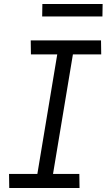

<svg xmlns="http://www.w3.org/2000/svg" viewBox="-20 -936 540 956"><path d="M376 0H26L25 -70H166L265 -665H134L133 -735H483L484 -665H343L244 -70H375ZM190 -854 191 -916H491L490 -854Z"/></svg>

Font: Iosevka
Style: Italic
Weight: 400
Italic angle: -9°
Monospace: yes
Designer: Belleve Invis
Foundry: Belleve Invis
Version: Version 32.5.0; ttfautohint (v1.8.4)